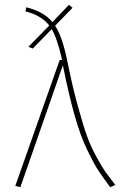

<svg xmlns="http://www.w3.org/2000/svg" viewBox="-20 -766 498 791"><path d="M258 -511Q278 -412 299.5 -333.5Q321 -255 337 -209.5Q353 -164 377.5 -119.5Q402 -75 414.5 -57.5Q427 -40 455 -4L434 5Q401 -39 383.5 -66Q366 -93 338.5 -150Q311 -207 287 -292Q263 -377 239 -497L64 5L43 0L226 -519H236Q216 -607 193 -646L115 -566L97 -573L183 -661Q150 -703 85 -719L88 -736Q161 -718 196 -675L264 -746L279 -734L207 -660Q237 -616 258 -511Z"/></svg>

Font: FiraGO Thin
Style: Regular
Weight: 100
Designer: bBox Type
Foundry: bBox Type GmbH
Version: Version 1.001;PS 001.001;hotconv 1.0.88;makeotf.lib2.5.64775